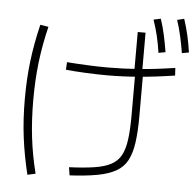

<svg xmlns="http://www.w3.org/2000/svg" viewBox="-58 -910 998 978"><g transform="rotate(5 441.5 -420.5)"><path d="M325.6 -46.7Q403.3 -50 456.1 -58.3Q508.9 -66.7 541.1 -84.4Q573.3 -102.2 590 -133.3Q606.7 -164.4 613.3 -213.9Q620 -263.3 620 -335.6V-555.6H614.4V-763.3H654.4V-558.9H660V-335.6Q660 -257.8 652.2 -202.2Q644.4 -146.7 625 -110Q605.6 -73.3 567.8 -52.2Q530 -31.1 472.8 -20.6Q415.6 -10 332.2 -5.6ZM117.8 10Q94.4 -85.6 82.8 -177.2Q71.1 -268.9 71.1 -373.3Q71.1 -477.8 82.2 -568.3Q93.3 -658.9 116.7 -756.7L158.9 -750Q135.6 -654.4 125 -564.4Q114.4 -474.4 114.4 -373.3Q114.4 -271.1 125 -181.1Q135.6 -91.1 158.9 1.1ZM728.9 -666.7Q722.2 -712.2 712.8 -752.2Q703.3 -792.2 688.9 -833.3L725.6 -841.1Q738.9 -801.1 747.8 -760.6Q756.7 -720 764.4 -673.3ZM847.8 -675.6Q840 -722.2 831.1 -762.2Q822.2 -802.2 808.9 -842.2L844.4 -851.1Q857.8 -810 867.2 -769.4Q876.7 -728.9 883.3 -682.2ZM266.7 -540 268.9 -578.9Q310 -575.6 368.3 -572.8Q426.7 -570 477.8 -570Q556.7 -570 637.8 -576.1Q718.9 -582.2 821.1 -597.8L823.3 -558.9Q721.1 -543.3 639.4 -536.7Q557.8 -530 477.8 -530Q426.7 -530 368.3 -532.8Q310 -535.6 266.7 -540Z"/></g></svg>

Font: Paperlogy 2 ExtraLight
Style: Regular
Weight: 250
Designer: redesigned by Lee Juim, glyphs from Gmarket Sans & Montserrat
Foundry: PT&
Version: Version 1.001